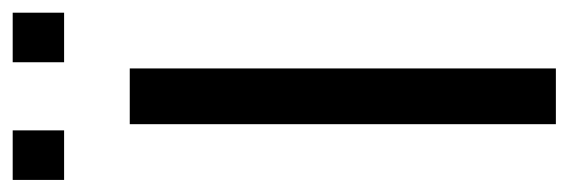

<svg xmlns="http://www.w3.org/2000/svg" viewBox="-330 -594 917 310"><g transform="rotate(-90 129.0 -438.5)"><path d="M84 0V-688H174V0ZM-6 -794V-877H74V-794ZM184 -794V-877H264V-794Z"/></g></svg>

Font: Saira Semi Condensed
Style: Regular
Weight: 400
Width: 4
Designer: Hector Gatti with collaboration of the Omnibus-Type team
Foundry: Omnibus-Type
Version: Version 1.001; ttfautohint (v1.8)